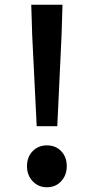

<svg xmlns="http://www.w3.org/2000/svg" viewBox="-20 -777 397 811"><path d="M135 -244 116 -628 112 -757H244L240 -628L222 -244ZM178 14Q142 14 118 -11.5Q94 -37 94 -75Q94 -114 118 -138.5Q142 -163 178 -163Q215 -163 238.5 -138.5Q262 -114 262 -75Q262 -37 238.5 -11.5Q215 14 178 14Z"/></svg>

Font: Noto Sans JP Thin SemiBold
Style: Regular
Weight: 600
Version: Version 2.004-H2;hotconv 1.0.118;makeotfexe 2.5.65603